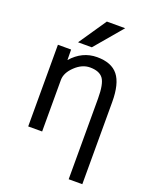

<svg xmlns="http://www.w3.org/2000/svg" viewBox="-176 -851 916 1163"><g transform="rotate(20 282.5 -269.5)"><path d="M305.7 -757.8H423.8L273.4 -580.1H184.6ZM325.2 -535.2Q418 -535.2 460.4 -481.9Q502.9 -428.7 502.9 -310.5V218.8H415V-300.8Q415 -395.5 390.6 -428.7Q366.2 -461.9 305.7 -461.9Q254.9 -461.9 210 -418.9Q165 -376 165 -330.1V2H75.2V-524.4H160.2L161.1 -457Q229.5 -535.2 325.2 -535.2Z"/></g></svg>

Font: irohakakuC Regular
Style: Regular
Weight: 400
Designer: [Source Han Sans]
Ryoko NISHIZUKA Ë•øÂ°öÊ∂ºÂ≠ê (kana & ideographs); Paul D. Hunt (Latin, Greek & Cyrillic); Wenlong ZHAN
Version: Version 1.001.20160904